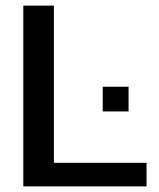

<svg xmlns="http://www.w3.org/2000/svg" viewBox="-20 -664 565 684"><path d="M63 0V-644H172V-84H502V0ZM346 -267V-355H438V-267Z"/></svg>

Font: Kanit
Style: Regular
Weight: 400
Designer: Katatrad Team
Foundry: CadsonDemak
Version: Version 2.000; ttfautohint (v1.8.3)